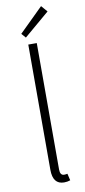

<svg xmlns="http://www.w3.org/2000/svg" viewBox="-101 -940 439 989"><g transform="rotate(-10 118.5 -445.5)"><path d="M85.9 -756.8 65.9 -779.8 190.9 -902.8 219.2 -870.1ZM150.9 12.2Q91.8 12.2 91.8 -64V-719.2H136.2V-58.1Q136.2 -27.3 157.2 -26.9Q165 -26.9 174.8 -28.8L183.1 6.8Q168 12.2 150.9 12.2Z"/></g></svg>

Font: SourceSansPro-Light
Style: Regular
Weight: 300
Designer: Paul D. Hunt
Foundry: Adobe Systems Incorporated
Version: Version 2.020;PS 2.0;hotconv 1.0.86;makeotf.lib2.5.63406